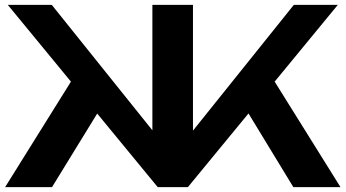

<svg xmlns="http://www.w3.org/2000/svg" viewBox="-20 -770 1422 790"><path d="M1 0 298 -476 420 -368 194 0ZM1187 0 963 -368 1084 -476 1381 0ZM774 -157 727 -174 1189 -750H1370L753 0H629L12 -750H193L655 -174L607 -157V-750H774Z"/></svg>

Font: Unbounded Medium
Style: Regular
Weight: 500
Designer: Luke Prowse, Jean-Baptiste Morizot, Fátima Lázaro, Florian Runge
Foundry: NaN
Version: Version 1.700